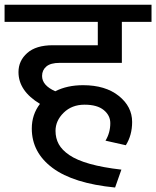

<svg xmlns="http://www.w3.org/2000/svg" viewBox="-35 -669 676 831"><path d="M102.6 -112.7Q102.6 -173.4 138 -219.4Q45 -275.5 45 -356.9Q45 -406 82.9 -439.6Q120.8 -473.2 193.6 -473.2H388.3V-574.3H-15.2V-648.6H620.8V-574.3H492.4V-396.9H223Q184 -396.9 165.6 -381.2Q147.1 -365.5 147.1 -340.2Q147.1 -299.3 204.2 -274Q255.8 -300.3 324.6 -300.3Q421.1 -300.3 479 -254Q536.9 -207.8 536.9 -141.1Q536.9 -83.9 509.6 -40.4L421.6 -60.2Q442.4 -94.5 442.4 -136Q442.4 -169.4 414.1 -192.6Q385.7 -215.9 330.9 -215.9Q276 -215.9 240.6 -181.2Q205.3 -146.6 205.3 -102.6Q205.3 -70.8 219.2 -45.2Q233.1 -19.7 264.9 2Q330.6 47 490.4 65.2L463.1 142.6Q282.6 124.9 192.6 57.9Q102.6 -9.1 102.6 -112.7Z"/></svg>

Font: Khula SemiBold
Style: Regular
Weight: 600
Designer: Erin McLaughlin, Steve Matteson
Version: Version 1.002;PS 1.0;hotconv 1.0.72;makeotf.lib2.5.5900; ttf